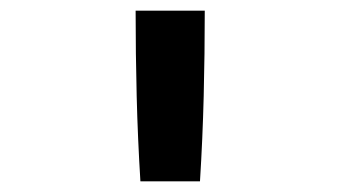

<svg xmlns="http://www.w3.org/2000/svg" viewBox="-20 -792 640 361"><path d="M244 -451Q239 -531 237 -611Q235 -691 235 -772H365Q365 -691 363 -611Q361 -531 356 -451Z"/></svg>

Font: Iosevka Curly Slab Extended
Style: Bold
Weight: 700
Width: 7
Monospace: yes
Designer: Belleve Invis
Foundry: Belleve Invis
Version: Version 11.1.0; ttfautohint (v1.8.3)